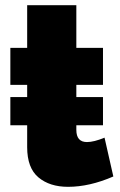

<svg xmlns="http://www.w3.org/2000/svg" viewBox="-20 -711 465 742"><path d="M384 -179 418 -29Q326 11 243 11Q172 11 128.5 -25.5Q85 -62 85 -142V-227H20V-336H85V-383H20V-526H85V-691H275V-526H378V-383H275V-336H378V-227H275V-209Q275 -162 316 -162Q343 -162 384 -179Z"/></svg>

Font: Raleway
Style: Heavy
Weight: 900
Designer: Matt McInerney, Pablo Impallari, Rodrigo Fuenzalida
Foundry: Matt McInerney, Pablo Impallari, Rodrigo Fuenzalida
Version: Version 2.001